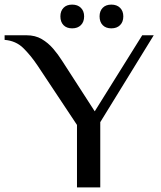

<svg xmlns="http://www.w3.org/2000/svg" viewBox="-47 -813 698 833"><path d="M287 0V-271L115 -530Q86 -573 54 -604.5Q22 -636 -27 -640V-660H68Q106 -660 134 -643.5Q162 -627 183.5 -602Q205 -577 222 -550L364 -330L570 -660H620L388 -283V0ZM436 -690Q412 -690 398.5 -704Q385 -718 385 -742Q385 -765 398.5 -779Q412 -793 436 -793Q460 -793 474 -779Q488 -765 488 -742Q488 -718 474 -704Q460 -690 436 -690ZM266 -690Q242 -690 228.5 -704Q215 -718 215 -742Q215 -765 228.5 -779Q242 -793 266 -793Q290 -793 304 -779Q318 -765 318 -742Q318 -718 304 -704Q290 -690 266 -690Z"/></svg>

Font: El Messiri Medium
Style: Regular
Weight: 500
Designer: Mohamed Gaber
Foundry: Kief Type Foundry
Version: Version 2.020; ttfautohint (v1.8.3)